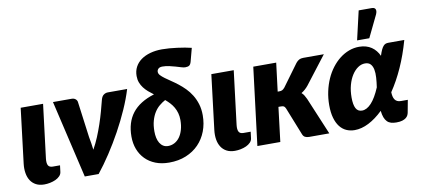

<svg xmlns="http://www.w3.org/2000/svg" viewBox="-70 -1008 2772 1262"><g transform="rotate(-10 1316.0 -377.0)"><path d="M71.5 -518H221L177 -160.5Q173.5 -130.5 181.2 -115.5Q189 -100.5 212.5 -100.5H260.5L255 -56.5Q253 -41.5 241.5 -29.8Q230 -18 213 -10.2Q196 -2.5 176.2 1.5Q156.5 5.5 138 5.5Q105.5 5.5 82.8 -6.5Q60 -18.5 46.2 -39.8Q32.5 -61 27.8 -90Q23 -119 27 -152.5Z M782 -518Q763.5 -456.5 733 -387.5Q702.5 -318.5 664.8 -249.8Q627 -181 584.8 -116.8Q542.5 -52.5 500.5 0H408L287 -518H410.5Q426.5 -518 436.2 -510.5Q446 -503 448.5 -491.5L480.5 -250.5Q485 -228 488.2 -206.5Q491.5 -185 494 -163.5Q514 -199 530.8 -239.2Q547.5 -279.5 561.5 -320.8Q575.5 -362 586.5 -402Q597.5 -442 606.5 -477.5Q612.5 -500 625.5 -509Q638.5 -518 653 -518Z M1224 -622Q1219 -604 1210 -598Q1201 -592 1183.5 -592Q1173.5 -592 1157.5 -596.8Q1141.5 -601.5 1121.8 -607.5Q1102 -613.5 1080 -618.2Q1058 -623 1036 -623Q1017 -623 1008.2 -614.2Q999.5 -605.5 999.5 -593.5Q999.5 -581.5 1010 -570.2Q1020.5 -559 1037.5 -546.5Q1054.5 -534 1076.2 -519.5Q1098 -505 1120.5 -487.5Q1143 -470 1164.8 -448Q1186.5 -426 1203.5 -398.5Q1220.5 -371 1231 -337.2Q1241.5 -303.5 1241.5 -261.5Q1241.5 -205 1222.8 -156Q1204 -107 1169.2 -71Q1134.5 -35 1084.2 -14.2Q1034 6.5 971 6.5Q920.5 6.5 880.5 -9.2Q840.5 -25 812.8 -53.2Q785 -81.5 770.2 -120Q755.5 -158.5 755.5 -204.5Q755.5 -299 803 -360.5Q850.5 -422 949.5 -452.5Q931 -466 914.5 -480.2Q898 -494.5 885.5 -511Q873 -527.5 865.5 -547Q858 -566.5 858 -591Q858 -624.5 872.2 -651.2Q886.5 -678 912.2 -696.5Q938 -715 973.8 -725Q1009.5 -735 1052 -735Q1075 -735 1101 -733Q1127 -731 1153.2 -727.5Q1179.5 -724 1203.8 -719.8Q1228 -715.5 1247.5 -710.5ZM1091.5 -256.5Q1091.5 -282 1085.5 -303.2Q1079.5 -324.5 1069.2 -342.2Q1059 -360 1045 -375Q1031 -390 1015.5 -403Q995 -392 975.8 -376Q956.5 -360 942 -337Q927.5 -314 918.8 -283.2Q910 -252.5 910 -212Q910 -189.5 914.2 -169.5Q918.5 -149.5 927.5 -134.5Q936.5 -119.5 950.2 -110.8Q964 -102 983 -102Q1006 -102 1026 -112.8Q1046 -123.5 1060.5 -143.5Q1075 -163.5 1083.2 -192.2Q1091.5 -221 1091.5 -256.5Z M1344 -518H1493.5L1449.5 -160.5Q1446 -130.5 1453.8 -115.5Q1461.5 -100.5 1485 -100.5H1533L1527.5 -56.5Q1525.5 -41.5 1514 -29.8Q1502.5 -18 1485.5 -10.2Q1468.5 -2.5 1448.8 1.5Q1429 5.5 1410.5 5.5Q1378 5.5 1355.2 -6.5Q1332.5 -18.5 1318.8 -39.8Q1305 -61 1300.2 -90Q1295.5 -119 1299.5 -152.5Z M1560 0ZM1777 -518.5 1753.5 -329H1764Q1777 -329 1784.8 -333.2Q1792.5 -337.5 1801 -347.5L1908 -493.5Q1918 -506 1929.2 -512.2Q1940.5 -518.5 1957 -518.5H2095L1953 -334Q1932.5 -308.5 1906 -292.5Q1916 -284 1922.8 -272.8Q1929.5 -261.5 1936 -248L2040 0H1906Q1889.5 0 1878.5 -5.8Q1867.5 -11.5 1862 -26L1789 -209.5Q1783.5 -222 1777.2 -225.8Q1771 -229.5 1757 -229.5H1741L1713 0H1560L1624 -518.5Z M2071.5 0ZM2571 -44.5Q2569.5 -36 2565 -27Q2560.5 -18 2551.2 -10.8Q2542 -3.5 2526.8 1.2Q2511.5 6 2487.5 6Q2467 6 2451.8 1.5Q2436.5 -3 2425.8 -14Q2415 -25 2408.2 -42.8Q2401.5 -60.5 2398.5 -87Q2351 -41 2302.8 -16.5Q2254.5 8 2209 8Q2179 8 2153.8 -3.2Q2128.5 -14.5 2110.2 -38Q2092 -61.5 2081.8 -97.2Q2071.5 -133 2071.5 -182.5Q2071.5 -229.5 2081 -273.5Q2090.5 -317.5 2107.5 -355.8Q2124.5 -394 2148.5 -425.5Q2172.5 -457 2201.5 -479.5Q2230.5 -502 2263.2 -514.2Q2296 -526.5 2331.5 -526.5Q2356 -526.5 2376.5 -520.5Q2397 -514.5 2413.2 -503.5Q2429.5 -492.5 2442 -477Q2454.5 -461.5 2463 -443Q2470.5 -467 2477.5 -481.8Q2484.5 -496.5 2491.8 -504.8Q2499 -513 2507 -516Q2515 -519 2525 -519H2632Q2605 -422.5 2568.5 -341.5Q2532 -260.5 2488 -195.5Q2488.5 -180.5 2491.2 -168Q2494 -155.5 2500 -146.5Q2506 -137.5 2516 -132.5Q2526 -127.5 2541 -127.5H2586.5ZM2278.5 -110Q2310 -110 2340.8 -143Q2371.5 -176 2400 -243.5Q2405 -277 2407 -307.5Q2409 -338 2404.5 -361.2Q2400 -384.5 2387.2 -398.2Q2374.5 -412 2350.5 -412Q2325.5 -412 2303 -396.5Q2280.5 -381 2263 -353.8Q2245.5 -326.5 2235.2 -288.8Q2225 -251 2225 -206.5Q2225 -158 2237.8 -134Q2250.5 -110 2278.5 -110ZM2326 -570 2370.5 -762.5H2457.5Q2477 -762.5 2482.2 -750.2Q2487.5 -738 2478.5 -717L2407.5 -570Z"/></g></svg>

Font: Lato Black
Style: Italic
Weight: 900
Italic angle: -7°
Designer: Lukasz Dziedzic
Foundry: tyPoland Lukasz Dziedzic
Version: Version 2.007; 2014-02-27